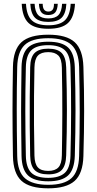

<svg xmlns="http://www.w3.org/2000/svg" viewBox="-20 -993 514 1021"><path d="M236.5 8.5Q137.8 8.5 94.1 -31.5Q50.5 -71.5 48.8 -163.2Q47.8 -229.2 47.1 -287.5Q46.5 -345.8 46.5 -401.4Q46.5 -457 47.1 -514.6Q47.8 -572.2 48.8 -637Q50.5 -728.8 94.1 -768.6Q137.8 -808.5 236.5 -808.5Q333.8 -808.5 377.2 -768.8Q420.8 -729 423.5 -637.5Q425.5 -572.5 426.5 -515Q427.5 -457.5 427.4 -402Q427.2 -346.5 426.4 -288Q425.5 -229.5 423.5 -162.8Q420.8 -69.8 376.5 -30.6Q332.2 8.5 236.5 8.5ZM236.5 -10.2Q321 -10.2 359.8 -45.4Q398.5 -80.5 400.8 -164Q402.2 -226 403.1 -282.8Q404 -339.5 404 -395.2Q404 -451 403.2 -510.2Q402.5 -569.5 400.8 -636.5Q398.5 -719 360 -754.4Q321.5 -789.8 236.5 -789.8Q148.5 -789.8 111 -753.6Q73.5 -717.5 71.5 -636.5Q70.2 -578.5 69.6 -524Q69 -469.5 69 -413.6Q69 -357.8 69.6 -296.5Q70.2 -235.2 71.5 -164Q73.2 -78.8 113.4 -44.5Q153.5 -10.2 236.5 -10.2ZM236.5 -28.8Q161.8 -28.8 128.9 -60.1Q96 -91.5 94.5 -164Q93.5 -229.2 92.9 -287.4Q92.2 -345.5 92.2 -401.1Q92.2 -456.8 92.9 -514.4Q93.5 -572 94.5 -636.5Q96 -708.8 128.8 -740Q161.5 -771.2 236.5 -771.2Q309.2 -771.2 342.4 -740.1Q375.5 -709 377.8 -635.8Q379.5 -576.8 380.5 -519.9Q381.5 -463 381.5 -405.8Q381.5 -348.5 380.6 -288.9Q379.8 -229.2 377.8 -164.5Q375.5 -91.2 342.1 -60Q308.8 -28.8 236.5 -28.8ZM236.5 -47.2Q295 -47.2 324 -73.2Q353 -99.2 354.8 -165.2Q356.5 -226.8 357.2 -284.2Q358 -341.8 358.1 -398.4Q358.2 -455 357.5 -513.4Q356.8 -571.8 354.8 -635Q353 -700.5 324.2 -726.6Q295.5 -752.8 236.5 -752.8Q173.8 -752.8 146.2 -725.5Q118.8 -698.2 117.5 -635.8Q116 -571.5 115.2 -514.2Q114.5 -457 114.6 -401.6Q114.8 -346.2 115.4 -288.2Q116 -230.2 117.5 -164.5Q118.8 -102.5 146.1 -74.9Q173.5 -47.2 236.5 -47.2ZM236.5 -65.8Q186.2 -65.8 163.9 -89Q141.5 -112.2 140.5 -165.2Q138.8 -243 138.2 -320.2Q137.8 -397.5 138.2 -475.9Q138.8 -554.2 140.5 -635.5Q141.5 -689.5 164.8 -711.9Q188 -734.2 236.5 -734.2Q285.8 -734.2 308.1 -711.2Q330.5 -688.2 332 -634.8Q333.8 -574.8 334.8 -518.9Q335.8 -463 335.8 -407.1Q335.8 -351.2 334.9 -292.2Q334 -233.2 332 -167Q330.5 -113.5 308.8 -89.6Q287 -65.8 236.5 -65.8ZM236.5 -84.2Q273 -84.2 290.6 -102.9Q308.2 -121.5 309 -167.8Q310 -222 310.6 -275.9Q311.2 -329.8 311.4 -386Q311.5 -442.2 311 -503.2Q310.5 -564.2 309 -632.8Q308.2 -680 290 -697.9Q271.8 -715.8 236.5 -715.8Q199 -715.8 181.6 -697.4Q164.2 -679 163.2 -634.8Q161.5 -556.5 160.9 -481.9Q160.2 -407.2 160.8 -329.8Q161.2 -252.2 163.2 -165.5Q164.2 -122 181.2 -103.1Q198.2 -84.2 236.5 -84.2ZM237 -840Q164.5 -840 131.6 -870.9Q98.8 -901.8 95.5 -972.8H118.2Q121.2 -911.5 148.9 -885Q176.5 -858.5 237 -858.5Q297.5 -858.5 325.1 -885Q352.8 -911.5 355.8 -972.8H378.8Q374.8 -901.8 341.9 -870.9Q309 -840 237 -840ZM237 -876.5Q188 -876.5 165.9 -898.9Q143.8 -921.2 141.2 -972.8H164Q166 -931.2 183 -913.1Q200 -895 237 -895Q274 -895 291 -913.1Q308 -931.2 310.2 -972.8H333Q330.2 -921.2 308 -898.9Q285.8 -876.5 237 -876.5ZM237 -913.2Q211.8 -913.2 200.1 -927.1Q188.5 -941 187 -972.8H207Q207.2 -950.8 215 -941.1Q222.8 -931.5 237 -931.5Q251.8 -931.5 259.5 -941.1Q267.2 -950.8 267 -972.8H287.2Q285.5 -941 273.9 -927.1Q262.2 -913.2 237 -913.2Z"/></svg>

Font: Big Shoulders Inline Text Thin
Style: Bold
Weight: 700
Version: Version 2.002